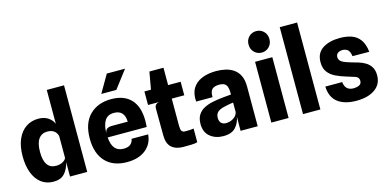

<svg xmlns="http://www.w3.org/2000/svg" viewBox="-74 -1229 3372 1666"><g transform="rotate(-15 1611.5 -396.0)"><path d="M242 6.5Q178 6.5 132 -28.2Q86 -63 61.8 -126.5Q37.5 -190 37.5 -275.5Q37.5 -364 64.5 -426.8Q91.5 -489.5 140 -522.8Q188.5 -556 252 -556Q305.5 -556 340.2 -532.2Q375 -508.5 389 -473.5V-778H544V0H389.5V-130.5L389 -128Q375 -68 340.8 -30.8Q306.5 6.5 242 6.5ZM193 -272.5Q193 -121 297.5 -121Q334.5 -121 360 -136.2Q385.5 -151.5 389 -167.5L389.5 -167V-367L389 -366.5Q381 -395 358.5 -411.5Q336 -428 299 -428Q248.5 -428 220.8 -389.8Q193 -351.5 193 -272.5Z M902 7.5Q777.5 7.5 708.8 -65.8Q640 -139 640 -273Q640 -411 713 -483.8Q786 -556.5 906.5 -556.5Q1023 -556.5 1084.5 -490.5Q1146 -424.5 1146 -298.5Q1146 -288 1145.2 -274.2Q1144.5 -260.5 1143.5 -243H792.5Q798 -175 825.5 -143.8Q853 -112.5 902.5 -112.5Q943.5 -112.5 964.8 -130.5Q986 -148.5 990 -178H1139Q1132.5 -93.5 1069.5 -43Q1006.5 7.5 902 7.5ZM856 -330.5H996.5Q993 -435 900 -435Q843.5 -435 817.5 -394.8Q791.5 -354.5 791 -280.5Q795 -309 810.5 -319.8Q826 -330.5 856 -330.5ZM837 -622 929 -780.5H1093L972 -622Z M1406.5 6.5Q1339 6.5 1301.2 -27.8Q1263.5 -62 1263.5 -134L1262 -378Q1262 -416.5 1303 -424.5H1204V-546H1263L1290.5 -702H1417V-546H1529.5V-424.5H1417V-182Q1417 -147 1425.8 -133.5Q1434.5 -120 1459.5 -120Q1484.5 -120 1501.2 -121Q1518 -122 1533 -124.5V-2Q1515 4.5 1479.2 5.5Q1443.5 6.5 1406.5 6.5Z M1767 6Q1697 6 1649 -33Q1601 -72 1601 -146.5Q1601 -196 1621.2 -228Q1641.5 -260 1676.5 -278.2Q1711.5 -296.5 1755.5 -305.5Q1800 -314.5 1846.8 -319.2Q1893.5 -324 1922.5 -326V-341Q1922.5 -393 1905.2 -414Q1888 -435 1845 -435Q1804 -435 1782.8 -417Q1761.5 -399 1762 -345H1615Q1609 -417 1637.5 -463.8Q1666 -510.5 1721 -533.2Q1776 -556 1850 -556Q1893 -556 1933.5 -546.8Q1974 -537.5 2006 -515.2Q2038 -493 2056.8 -454.5Q2075.5 -416 2075.5 -357V0H1921.5L1922.5 -127.5Q1913.5 -72.5 1877.8 -33.2Q1842 6 1767 6ZM1818.5 -97Q1855 -97 1885.8 -117.2Q1916.5 -137.5 1922.5 -168V-254Q1902.5 -251 1882 -247.5Q1861.5 -244 1846 -240Q1796 -229 1777.5 -209.8Q1759 -190.5 1759 -159.5Q1759 -130.5 1774.2 -113.8Q1789.5 -97 1818.5 -97Z M2276 -608Q2237 -608 2209.5 -635.2Q2182 -662.5 2182 -705Q2182 -747.5 2209.5 -774.2Q2237 -801 2276 -801Q2314.5 -801 2342 -774.2Q2369.5 -747.5 2369.5 -705Q2369.5 -662.5 2342 -635.2Q2314.5 -608 2276 -608ZM2198 0V-546H2353V0Z M2482.5 0V-781H2638.5V0Z M2962 8.5Q2856 8.5 2795.5 -37.8Q2735 -84 2731 -180.5H2882.5Q2891 -102.5 2965.5 -102.5Q2992 -102.5 3014.8 -112.5Q3037.5 -122.5 3037.5 -151.5Q3037.5 -182.5 3007.2 -193.2Q2977 -204 2924 -219.5Q2877 -233.5 2836.2 -253.5Q2795.5 -273.5 2770.5 -307Q2745.5 -340.5 2745.5 -395Q2745.5 -476.5 2805.2 -516Q2865 -555.5 2962 -555.5Q3019 -555.5 3064.5 -540Q3110 -524.5 3139.8 -485Q3169.5 -445.5 3178 -373.5L3027.5 -374.5Q3020.5 -422 3000.2 -435.2Q2980 -448.5 2958 -448.5Q2932 -448.5 2914.8 -436.2Q2897.5 -424 2897.5 -400.5Q2897.5 -372 2924.5 -355.5Q2951.5 -339 3008.5 -323.5Q3033.5 -317 3064.8 -307.5Q3096 -298 3124.8 -281Q3153.5 -264 3172.2 -235Q3191 -206 3191 -160Q3191 -80 3129.5 -35.8Q3068 8.5 2962 8.5Z"/></g></svg>

Font: Spline Sans
Style: Bold
Weight: 700
Designer: Eben Sorkin, Mirko Velimirovic
Foundry: Sorkin Type
Version: Version 1.000; ttfautohint (v1.8.3)